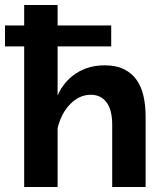

<svg xmlns="http://www.w3.org/2000/svg" viewBox="-34 -750 662 770"><path d="M416 -249Q416 -310 393 -340Q370 -370 330 -370Q285 -370 248.5 -333.5Q212 -297 197 -236V0H63V-564H-14V-648H63V-730H197V-648H412V-564H197V-367Q222 -424 271.5 -456Q321 -488 385 -488Q432 -488 464 -472Q496 -456 515 -428Q534 -400 542 -362.5Q550 -325 550 -282V0H416Z"/></svg>

Font: IngvarSans
Style: Bold
Weight: 700
Version: Version 3.000